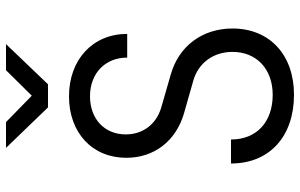

<svg xmlns="http://www.w3.org/2000/svg" viewBox="-200 -790 1000 640"><g transform="rotate(-90 300.0 -470.0)"><path d="M262 -810H339L473 -950H386L301 -864L213 -950H127ZM304 10C437 10 525 -71 525 -195C525 -295 467 -374 371 -401L260 -433C205 -450 172 -494 172 -551C172 -621 223 -670 299 -670C375 -670 428 -620 428 -546H507C507 -661 421 -740 299 -740C177 -740 94 -662 94 -549C94 -456 150 -384 241 -357L350 -326C411 -309 447 -258 447 -195C447 -115 390 -61 304 -61C214 -61 155 -114 155 -200H75C75 -71 166 10 304 10Z"/></g></svg>

Font: JetBrains Mono Light
Style: Regular
Weight: 336
Monospace: yes
Designer: Philipp Nurullin, Konstantin Bulenkov
Foundry: JetBrains
Version: Version 2.305